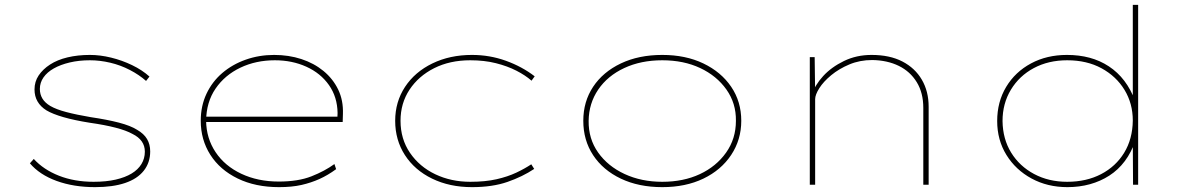

<svg xmlns="http://www.w3.org/2000/svg" viewBox="-20 -760 4882 790"><path d="M371 10Q283 10 213 -15.5Q143 -41 103 -88L119 -106Q159 -62 222.5 -37Q286 -12 365 -12Q417 -12 456 -21Q495 -30 521.5 -46Q548 -62 562 -85Q576 -108 576 -136Q576 -184 525 -209Q500 -223 456 -234.5Q412 -246 349 -255Q286 -265 241 -278Q196 -291 171 -306Q147 -321 134.5 -342.5Q122 -364 122 -392Q122 -424 139 -449.5Q156 -475 186 -494.5Q216 -514 258 -524Q300 -534 350 -534Q392 -534 437 -523Q482 -512 523.5 -492Q565 -472 595 -445L581 -427Q553 -452 514.5 -472Q476 -492 433.5 -502Q391 -512 350 -512Q305 -512 267 -503Q229 -494 201.5 -478.5Q174 -463 159 -441.5Q144 -420 144 -394Q144 -372 154.5 -354.5Q165 -337 187 -324Q211 -310 252.5 -299Q294 -288 353 -278Q421 -268 469 -255.5Q517 -243 544 -226Q572 -210 585 -188Q598 -166 598 -137Q598 -91 571.5 -57.5Q545 -24 494.5 -7Q444 10 371 10Z M1128 10Q1031 10 958 -25.5Q885 -61 845.5 -123Q806 -185 806 -263Q806 -324 829.5 -374Q853 -424 894.5 -459.5Q936 -495 991 -514.5Q1046 -534 1108 -534Q1168 -534 1220 -517Q1272 -500 1311 -468Q1350 -436 1371.5 -391.5Q1393 -347 1391 -291L1390 -258H818V-280H1379L1368 -270L1369 -295Q1368 -361 1333.5 -410Q1299 -459 1240.5 -485.5Q1182 -512 1111 -512Q1033 -512 969 -481.5Q905 -451 867 -395.5Q829 -340 828 -263Q829 -191 867 -134Q905 -77 973 -45Q1041 -13 1127 -13Q1207 -13 1261.5 -34.5Q1316 -56 1356 -85L1363 -64Q1329 -39 1294.5 -23.5Q1260 -8 1220.5 1Q1181 10 1128 10Z M1922 10Q1830 10 1758 -25Q1686 -60 1646 -122Q1606 -184 1606 -263Q1606 -341 1646.5 -402.5Q1687 -464 1759 -499Q1831 -534 1922 -534Q1995 -534 2061.5 -510Q2128 -486 2180 -446L2167 -428Q2142 -450 2105 -469Q2068 -488 2020.5 -500Q1973 -512 1915 -512Q1831 -512 1766.5 -479.5Q1702 -447 1665 -391Q1628 -335 1628 -263Q1628 -188 1667 -131Q1706 -74 1771 -43Q1836 -12 1915 -12Q1977 -12 2023 -22.5Q2069 -33 2104 -49.5Q2139 -66 2166 -84L2178 -65Q2130 -33 2068 -11.5Q2006 10 1922 10Z M2705 10Q2608 10 2534.5 -25Q2461 -60 2420.5 -121.5Q2380 -183 2380 -263Q2380 -342 2420.5 -403Q2461 -464 2534.5 -499Q2608 -534 2705 -534Q2801 -534 2874 -499Q2947 -464 2988.5 -403Q3030 -342 3030 -263Q3030 -185 2988.5 -122.5Q2947 -60 2874 -25Q2801 10 2705 10ZM2705 -12Q2792 -12 2859.5 -43.5Q2927 -75 2967.5 -132Q3008 -189 3008 -263Q3009 -335 2969 -391.5Q2929 -448 2861 -480Q2793 -512 2705 -512Q2617 -512 2548.5 -480Q2480 -448 2441.5 -391.5Q2403 -335 2402 -263Q2401 -189 2441 -132.5Q2481 -76 2550 -44Q2619 -12 2705 -12Z M3312 0V-525H3332L3334 -375L3321 -371Q3333 -410 3367 -447Q3401 -484 3452.5 -509Q3504 -534 3566 -534Q3641 -534 3693 -507Q3745 -480 3773 -432Q3801 -384 3801 -321V0H3779V-316Q3779 -378 3752 -422Q3725 -466 3678 -489Q3631 -512 3569 -513Q3518 -513 3475 -495Q3432 -477 3400 -450.5Q3368 -424 3351 -397Q3334 -370 3334 -352V0H3324Q3321 0 3318 0Q3315 0 3312 0Z M4372 10Q4290 10 4224.5 -25.5Q4159 -61 4121 -122.5Q4083 -184 4083 -262Q4083 -341 4120 -402.5Q4157 -464 4222 -499Q4287 -534 4370 -534Q4420 -534 4463 -522.5Q4506 -511 4542.5 -487Q4579 -463 4606 -427.5Q4633 -392 4651 -344L4641 -345V-740H4663V0H4642L4641 -180L4652 -182Q4635 -133 4608 -97Q4581 -61 4544.5 -37.5Q4508 -14 4464.5 -2Q4421 10 4372 10ZM4371 -12Q4450 -12 4510.5 -43.5Q4571 -75 4605.5 -131.5Q4640 -188 4641 -264Q4641 -334 4607 -390Q4573 -446 4512.5 -479Q4452 -512 4371 -512Q4294 -512 4234 -480Q4174 -448 4139.5 -391Q4105 -334 4105 -262Q4106 -188 4140.5 -132Q4175 -76 4235 -44Q4295 -12 4371 -12Z"/></svg>

Font: Lexend Peta Thin
Style: Regular
Weight: 250
Version: Version 1.007